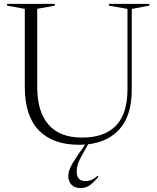

<svg xmlns="http://www.w3.org/2000/svg" viewBox="-20 -735 807 988"><path d="M411.5 46.5Q387.5 88 381 109Q374.5 130 374.5 147.5Q374.5 197 420.5 197Q434.5 197 449 191.5Q463.5 186 482 170L486.5 175.5Q453.5 212.5 435.2 222.5Q417 232.5 394.5 232.5Q363.5 232.5 347.5 215.2Q331.5 198 331.5 170.5Q331.5 153.5 340.5 131Q349.5 108.5 383 59L418 9Q402.5 10 386 10Q252 10 179.8 -64.2Q107.5 -138.5 107.5 -289.5V-689.5L16.5 -706V-715H262V-706L171.5 -689.5V-287Q171.5 -160.5 229.5 -93.8Q287.5 -27 402.5 -27Q517.5 -27 576.8 -88.5Q636 -150 636 -276.5V-689L540.5 -706V-715H748.5V-706L658 -689V-273.5Q658 -144.5 598.8 -74.8Q539.5 -5 433.5 7.5Z"/></svg>

Font: Newsreader Display Light
Style: Regular
Weight: 300
Designer: Hugues Gentile
Foundry: Production Type
Version: Version 1.001